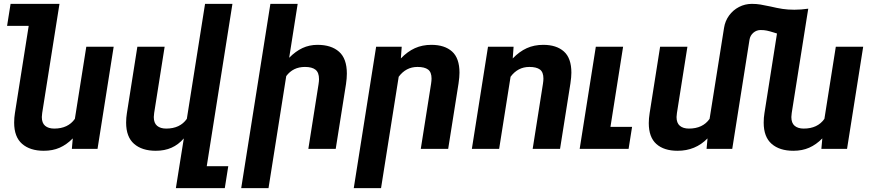

<svg xmlns="http://www.w3.org/2000/svg" viewBox="-20 -770 4507 993"><path d="M567.9 -528.3 484.4 0H351.6L356.4 -54.2Q324.7 -22 288.6 -6.1Q252.4 9.8 206.5 9.8Q135.3 9.8 94.2 -26.1Q53.2 -62 53.2 -135.7Q53.2 -161.1 57.1 -184.6L128.4 -636.2H16.6L34.7 -750H287.6L198.2 -185.5Q196.3 -169.9 196.3 -164.6Q196.3 -133.8 213.4 -119.4Q230.5 -105 260.3 -105Q332 -105 367.2 -155.3L426.3 -528.3Z M1049.3 89.4H1160.6L1142.6 203.1H889.6L907.7 89.4L930.7 -54.2Q902.8 -22 867.2 -6.1Q831.5 9.8 785.6 9.8Q714.4 9.8 673.3 -26.1Q632.3 -62 632.3 -135.7Q632.3 -161.1 636.2 -184.6L690.4 -528.3H831.5L777.3 -185.5Q775.4 -169.9 775.4 -164.6Q775.4 -133.8 792.5 -119.4Q809.6 -105 839.4 -105Q911.1 -105 946.3 -155.3L1040.5 -750H1182.1Z M1460.4 -376.5 1368.7 203.1H1227.5L1378.4 -750H1519.5L1475.6 -471.2Q1508.8 -504.9 1544.4 -521.5Q1580.1 -538.1 1622.1 -538.1Q1693.4 -538.1 1733.6 -502.4Q1773.9 -466.8 1773.9 -389.6Q1773.9 -364.7 1769.5 -335.4L1716.3 0H1574.7L1627.4 -334Q1629.9 -350.1 1629.9 -360.8Q1629.9 -395 1611.8 -409.4Q1593.8 -423.8 1557.1 -423.8Q1495.6 -423.8 1460.4 -376.5Z M2042 -373 1950.7 203.1H1809.6L1925.3 -528.3H2057.6L2053.2 -467.8Q2087.4 -503.4 2125.7 -520.8Q2164.1 -538.1 2210.9 -538.1Q2279.3 -538.1 2317.9 -503.7Q2356.4 -469.2 2356.4 -394Q2356.4 -372.1 2351.6 -338.9L2297.9 0H2156.2L2209.5 -336.9Q2211.9 -353 2211.9 -363.8Q2211.9 -397 2193.8 -410.4Q2175.8 -423.8 2139.2 -423.8Q2079.6 -423.8 2042 -373Z M2620.6 -373 2561.5 0H2420.4L2503.9 -528.3H2636.2L2631.8 -467.8Q2666 -503.4 2704.3 -520.8Q2742.7 -538.1 2789.6 -538.1Q2857.9 -538.1 2896.5 -503.7Q2935.1 -469.2 2935.1 -394Q2935.1 -372.1 2930.2 -338.9L2876.5 0H2734.9L2788.1 -336.9Q2790.5 -353 2790.5 -363.8Q2790.5 -397 2772.5 -410.4Q2754.4 -423.8 2717.8 -423.8Q2658.2 -423.8 2620.6 -373Z M3249 -113.8 3231 0H2978L3061.5 -528.3H3202.6L3137.2 -113.8Z M4444.3 -528.3 4360.8 0H4228L4232.9 -54.2Q4201.2 -22 4165 -6.1Q4128.9 9.8 4083 9.8Q4011.7 9.8 3970.7 -26.1Q3929.7 -62 3929.7 -135.7Q3929.7 -161.1 3933.6 -184.6L3998.5 -596.7Q3989.7 -599.1 3982.9 -601.6Q3961.4 -608.4 3946.5 -611.6Q3931.6 -614.7 3914.1 -614.7Q3892.6 -614.7 3876.2 -600.6Q3859.9 -586.4 3856.4 -564.9L3767.1 0H3634.3L3639.2 -54.2Q3576.7 9.8 3484.4 9.8Q3414.1 9.8 3374.8 -25.1Q3335.4 -60.1 3335.4 -133.3Q3335.4 -156.7 3339.8 -184.6L3394 -528.3H3535.2L3481 -185.5Q3479 -169.9 3479 -164.6Q3479 -133.8 3496.1 -119.4Q3513.2 -105 3543 -105Q3614.7 -105 3649.9 -155.3L3724.6 -625.5Q3730 -661.1 3750.5 -689.5Q3771 -717.8 3802 -733.9Q3833 -750 3868.7 -750Q3892.1 -750 3912.6 -746.6Q3933.1 -743.2 3965.3 -736.3Q4000 -728 4027.3 -723.9Q4054.7 -719.7 4088.4 -719.7Q4123 -719.7 4160.2 -725.1L4152.8 -679.2L4074.7 -185.5Q4072.8 -169.9 4072.8 -164.6Q4072.8 -133.8 4089.8 -119.4Q4106.9 -105 4136.7 -105Q4208.5 -105 4243.7 -155.3L4302.7 -528.3Z"/></svg>

Font: Mardoto
Style: Bold Italic
Weight: 700
Italic angle: -12°
Designer: Christian Robertson, Vahan Hovhannisyan
Foundry: Google
Version: Version 1.000